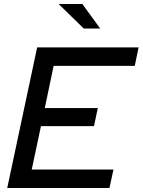

<svg xmlns="http://www.w3.org/2000/svg" viewBox="-20 -936 710 956"><path d="M16 0 165 -700H670L651 -608H247L203 -398H467L448 -308H184L138 -92H545L525 0ZM390 -916 479 -794H397L272 -916Z"/></svg>

Font: Red Hat Display Medium
Style: Italic
Weight: 500
Italic angle: -12°
Designer: Pentagram / MCKL
Foundry: Pentagram / MCKL
Version: Version 1.003; Red Hat Display Medium Italic